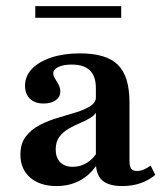

<svg xmlns="http://www.w3.org/2000/svg" viewBox="-20 -605 554 636"><path d="M297.6 -208.1V-312.9Q297.6 -352.4 277.8 -371.8Q258.1 -391.1 217.7 -391.1Q190.3 -391.1 173.4 -383.1Q156.5 -375 156.5 -362.1Q156.5 -354 162.5 -344.4Q168.5 -334.7 174.2 -324.2Q179.8 -313.7 179.8 -301.6Q179.8 -283.9 164.5 -273Q149.2 -262.1 124.2 -262.1Q96 -262.1 79.4 -277.8Q62.9 -293.5 62.9 -321Q62.9 -353.2 85.9 -377Q108.9 -400.8 150 -414.5Q191.1 -428.2 245.2 -428.2Q332.3 -428.2 370.6 -390.3Q408.9 -352.4 408.9 -266.1V-208.1ZM167.7 11.3Q112.1 11.3 79.8 -16.9Q47.6 -45.2 47.6 -92.7Q47.6 -129.8 65.7 -153.2Q83.9 -176.6 112.1 -191.1Q140.3 -205.6 172.2 -214.9Q204 -224.2 232.7 -233.1Q261.3 -241.9 279.8 -254Q298.4 -266.1 298.4 -286.3L302.4 -240.3Q296.8 -225.8 281 -215.7Q265.3 -205.6 245.6 -197.6Q225.8 -189.5 207.3 -178.6Q188.7 -167.7 176.6 -151.6Q164.5 -135.5 164.5 -109.7Q164.5 -83.1 179.4 -67.7Q194.4 -52.4 221 -52.4Q246 -52.4 267.3 -65.3Q288.7 -78.2 304.8 -104.8L305.6 -66.1Q280.6 -26.6 246 -7.7Q211.3 11.3 167.7 11.3ZM408.9 -73.4Q408.9 -54 414.5 -46.4Q420.2 -38.7 433.9 -38.7Q446 -38.7 456.9 -43.5Q467.7 -48.4 479 -56.5L494.4 -25.8Q473.4 -8.1 446 1.6Q418.5 11.3 384.7 11.3Q339.5 11.3 318.5 -7.7Q297.6 -26.6 297.6 -66.9V-208.1H408.9ZM96.8 -546V-584.7H381.5V-546Z"/></svg>

Font: Playfair 9pt
Style: Bold
Weight: 700
Designer: Claus Eggers Sørensen
Foundry: Claus Eggers Sørensen
Version: Version 2.203